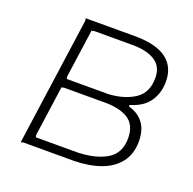

<svg xmlns="http://www.w3.org/2000/svg" viewBox="-100 -632 741 737"><g transform="rotate(20 270.0 -263.5)"><path d="M58 0 131 -520Q131 -525 129.5 -527.5Q128 -530 132 -530H336Q419 -529 460.5 -497.5Q502 -466 502 -406Q502 -360 478.5 -325.5Q455 -291 405 -276Q401 -275 400.5 -272Q400 -269 403 -268Q440 -258 461.5 -230Q483 -202 483 -155Q483 -104 456.5 -69.5Q430 -35 383 -18Q336 -1 274 0H68Q64 0 61.5 2Q59 4 58 0ZM275 -35Q349 -37 394.5 -64Q440 -91 440 -152Q440 -208 402.5 -230.5Q365 -253 297 -251H143Q139 -251 136.5 -249Q134 -247 133 -251L104 -45Q104 -41 105.5 -38Q107 -35 103 -35ZM312 -286Q375 -290 417 -317.5Q459 -345 459 -406Q459 -453 424 -474.5Q389 -496 327 -495H177Q173 -495 170.5 -493Q168 -491 167 -495L139 -296Q139 -292 140.5 -289Q142 -286 138 -286Z"/></g></svg>

Font: Libre Franklin Thin
Style: Italic
Weight: 100
Italic angle: -8°
Designer: Pablo Impallari, Rodrigo Fuenzalida, Nhung Nguyen
Foundry: Impallari Type
Version: Version 3.000